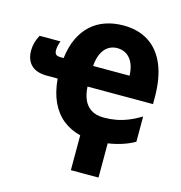

<svg xmlns="http://www.w3.org/2000/svg" viewBox="-142 -844 1120 1185"><g transform="rotate(15 417.5 -251.5)"><path d="M502.4 -724.6Q596.2 -724.6 663.3 -681.6Q730.5 -638.7 766.4 -554Q802.2 -469.2 802.2 -343.8V-302.7H383.8Q385.7 -258.8 400.4 -222.7Q415 -186.5 446.8 -165Q478.5 -143.6 531.2 -143.6Q569.8 -143.6 607.2 -150.4Q644.5 -157.2 683.1 -172.6Q721.7 -188 763.2 -212.9V-51.8Q728.5 -31.7 685.5 -17.6Q642.6 -3.4 594.7 3.4V222.2H418V-0.5Q354.5 -16.1 306.4 -54.4Q258.3 -92.8 229.2 -154.8Q200.2 -216.8 192.9 -302.7H125.5Q57.1 -302.7 23.4 -335.7Q-10.3 -368.7 -10.3 -428.2Q-10.3 -454.6 -3.2 -480Q3.9 -505.4 17.1 -528.8H150.4Q143.1 -509.3 140.4 -494.6Q137.7 -480 137.7 -469.2Q137.7 -452.1 145.8 -443.4Q153.8 -434.6 176.8 -434.6H195.8Q204.6 -507.8 230.2 -562Q255.9 -616.2 295.4 -652.3Q335 -688.5 387.5 -706.5Q439.9 -724.6 502.4 -724.6ZM500 -579.6Q476.6 -579.6 456.3 -570.3Q436 -561 420.7 -542.5Q405.3 -523.9 396 -497.1Q386.7 -470.2 384.3 -434.6H617.2Q614.3 -504.9 583 -542.2Q551.8 -579.6 500 -579.6Z"/></g></svg>

Font: Open Sans SemiCondensed ExtraBold
Style: Regular
Weight: 800
Width: 4
Designer: Monotype Design Team
Foundry: Monotype Imaging Inc.
Version: Version 3.000